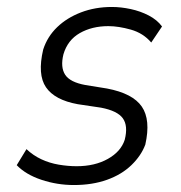

<svg xmlns="http://www.w3.org/2000/svg" viewBox="-20 -523 519 551"><path d="M192 8Q144 8 99 -7Q54 -22 28 -49L56 -95Q75 -77 98.5 -66Q122 -55 148.5 -50.5Q175 -46 200 -46Q252 -46 289.5 -67Q327 -88 338 -122Q348 -162 332.5 -183.5Q317 -205 270 -214L203 -224Q137 -236 112 -272.5Q87 -309 104 -381Q116 -418 144 -445Q172 -472 212.5 -487.5Q253 -503 301 -503Q327 -503 355 -497Q383 -491 407 -478.5Q431 -466 445 -447L414 -401Q391 -428 355.5 -438Q320 -448 291 -448Q244 -448 209 -428Q174 -408 162 -367Q153 -330 167 -308.5Q181 -287 225 -279L287 -269Q361 -255 387 -217Q413 -179 397 -108Q385 -76 357 -49Q329 -22 287 -7Q245 8 192 8Z"/></svg>

Font: Nunito Sans 7pt Condensed Light
Style: Italic
Weight: 300
Width: 3
Italic angle: -9°
Designer: Vernon Adams
Foundry: Vernon Adams
Version: Version 3.101;gftools[0.9.27]